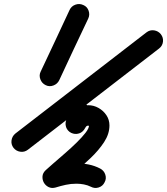

<svg xmlns="http://www.w3.org/2000/svg" viewBox="-20 -630 826 949"><path d="M416 -538Q380 -462 344 -386Q308 -310 273 -234Q264 -215 244 -207.5Q224 -200 206 -209Q187 -218 179.5 -238Q172 -258 181 -276Q217 -353 253 -429Q289 -505 324 -581Q333 -600 353 -607Q373 -614 392 -605Q411 -597 418 -577Q425 -557 416 -538ZM766 -390Q604 -265 442 -140Q280 -15 118 110Q101 123 80.5 120Q60 117 47 101Q34 84 37 63.5Q40 43 56 30Q218 -95 380 -220Q542 -345 704 -470Q721 -483 741.5 -480Q762 -477 775 -461Q788 -444 785.5 -423.5Q783 -403 766 -390ZM391 -122Q411 -115 420 -96Q429 -77 422 -58Q417 -44 412 -30Q407 -16 402 -2Q395 18 376 27Q357 36 338 29Q318 22 309 3Q300 -16 307 -35Q312 -49 317 -63Q322 -77 327 -91Q334 -111 352.5 -120Q371 -129 391 -122ZM324 22Q307 9 304.5 -11.5Q302 -32 314 -49Q334 -76 356.5 -93Q379 -110 416 -110Q443 -110 467 -96.5Q491 -83 506 -60.5Q521 -38 521 -10Q521 32 494.5 72.5Q468 113 427.5 151.5Q387 190 345.5 224Q304 258 274 285Q260 298 244 288.5Q228 279 217 261Q207 243 207 224Q207 205 226 200Q259 190 291 183.5Q323 177 358 177Q388 177 418 183Q448 189 475 203Q494 213 500.5 233Q507 253 497 271Q488 290 468 296.5Q448 303 429 293Q413 285 394.5 281.5Q376 278 358 278Q330 278 305 283.5Q280 289 254 297Q235 302 220 294.5Q205 287 197 273Q189 259 190 242Q191 225 206 211Q220 198 246 175.5Q272 153 302 127Q332 101 359 74.5Q386 48 403 26Q420 4 420 -10Q420 -8 421 -7Q422 -6 422 -6Q418 -9 416 -9Q408 -9 403.5 -1.5Q399 6 395 12Q382 29 361.5 31.5Q341 34 324 22Z"/></svg>

Font: FRB American Cursive Guidelines Arrows Ultra
Style: Bold Italic
Weight: 1000
Italic angle: -25°
Version: Version 2.0;Modular Font Editor K font №1